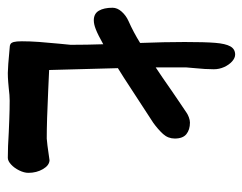

<svg xmlns="http://www.w3.org/2000/svg" viewBox="-104 -548 639 506"><g transform="rotate(90 216.0 -294.5)"><path d="M418 -49.3Q418 -38.1 411.6 -25.1Q405.3 -12.2 396 -3.7Q386.7 4.9 378.4 4.9Q350.1 4.9 311 2.4Q302.2 2 276.4 1Q250.5 0 227.5 0Q213.9 0 195.3 2.4Q190.9 2.9 178.5 3.9Q166 4.9 154.8 4.9Q140.1 4.9 88.4 0Q82.5 0 78.9 -2Q75.2 -3.9 73.2 -10.7Q71.3 -17.6 71.3 -32.2Q71.3 -53.2 73 -77.1Q74.7 -101.1 77.6 -129.9L80.6 -160.6Q80.6 -204.1 79.1 -246.6Q53.7 -232.4 40 -227.1Q26.4 -221.7 16.1 -221.7Q-1.5 -221.7 -9.3 -235.1Q-17.1 -248.5 -17.1 -271Q-17.1 -283.7 -6.8 -295.2Q3.4 -306.6 17.6 -313Q47.4 -326.2 75.7 -343.8Q73.2 -408.7 73.2 -460.9Q73.2 -514.6 75.4 -541.7Q77.6 -568.8 84.7 -581.5Q91.8 -594.2 106.4 -594.2Q115.2 -594.2 124.3 -586.2Q133.3 -578.1 139.2 -565.2Q145 -552.2 145 -538.1Q145 -515.6 142.1 -487.8L140.1 -464.8V-384.8Q164.6 -400.9 202.1 -427.2Q215.3 -436 229.7 -446Q244.1 -456.1 259.8 -466.3Q263.7 -469.2 271.5 -472.2Q279.3 -475.1 285.6 -475.1Q304.2 -475.1 315.9 -465.8Q327.6 -456.5 327.6 -435.1Q327.6 -417.5 315.7 -404.3Q303.7 -391.1 286.1 -378.4L167 -300.8L142.1 -285.2L147 -104Q165 -103.5 199.2 -101.6Q282.2 -97.7 327.6 -97.7Q331.1 -97.7 346.2 -99.6Q351.6 -100.6 384.8 -105Q398.4 -104.5 408.2 -87.6Q418 -70.8 418 -49.3Z"/></g></svg>

Font: Dekko
Style: Regular
Weight: 400
Designer: Multiple
Foundry: Sorkin Type
Version: Version 2.001